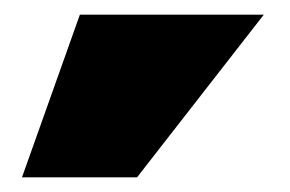

<svg xmlns="http://www.w3.org/2000/svg" viewBox="-20 -839 396 262"><path d="M340 -819H89L10 -597H167Z"/></svg>

Font: Repo ExtraBlack
Style: Regular
Weight: 400
Designer: Stefan Peev
Foundry: Context Ltd
Version: Version 001.502